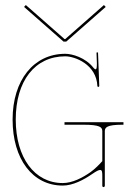

<svg xmlns="http://www.w3.org/2000/svg" viewBox="-20 -735 522 762"><path d="M82.5 -715 75.5 -707.5 232 -570H243L399.5 -707.5L392.5 -715L239 -580H236ZM346 -44.5C362 -55.5 371.5 -60.5 377.5 -60.5C386 -60.5 386 -50 386 -33.5V2.5C386 6 389 7.5 391 7.5C394.5 7.5 396 4 396 2.5V-214.5C396 -229 404 -240 465.5 -240H470V-250H236V-240H311C377 -240 386 -230 386 -214.5V-95.5C376.5 -84.5 357 -64.5 339.5 -52C307.5 -29.5 267 -8.5 229 -8.5C117 -8.5 42.5 -109.5 42.5 -260.5C42.5 -413 118 -511.5 239 -511.5C276.5 -511.5 363 -480 366.5 -393C366.5 -391.5 369 -390 370.5 -390C372 -390 374 -392 374 -393.5L369 -527L363 -526.5L364.5 -483.5C364.5 -466.5 363.5 -460 359 -460C357 -460 354.5 -462 350.5 -466.5C319 -506.5 266.5 -521.5 239 -521.5C114 -521.5 30 -417 30 -260.5C30 -103.5 109.5 1.5 229 1.5C269 1.5 312 -21 346 -44.5Z"/></svg>

Font: ZnikomitSC
Style: Regular
Weight: 100
Designer: gluk
Foundry: gluk
Version: Version 0.55